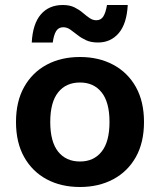

<svg xmlns="http://www.w3.org/2000/svg" viewBox="-20 -738 639 768"><path d="M300 -510Q375 -510 433 -479Q491 -448 523.5 -390Q556 -332 556 -250Q556 -168 523.5 -110Q491 -52 433 -21Q375 10 300 10Q224 10 166.5 -21Q109 -52 76.5 -110Q44 -168 44 -250Q44 -332 76.5 -390Q109 -448 166.5 -479Q224 -510 300 -510ZM300 -408Q244 -408 212.5 -368.5Q181 -329 181 -250Q181 -171 212.5 -131.5Q244 -92 300 -92Q355 -92 386.5 -131.5Q418 -171 418 -250Q418 -329 386.5 -368.5Q355 -408 300 -408ZM491 -718Q487 -643 455 -605.5Q423 -568 372 -568Q344 -568 324.5 -577Q305 -586 290 -598Q275 -610 261.5 -619.5Q248 -629 233 -629Q214 -629 204.5 -613.5Q195 -598 191 -568H107Q111 -643 143.5 -680.5Q176 -718 231 -718Q259 -718 278 -708.5Q297 -699 311 -687Q325 -675 338 -666Q351 -657 365 -657Q384 -657 393.5 -672.5Q403 -688 408 -718Z"/></svg>

Font: Work Sans SemiBold
Style: Regular
Weight: 600
Designer: Wei Huang
Foundry: Wei Huang
Version: Version 2.010; ttfautohint (v1.8.3)